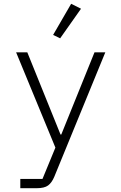

<svg xmlns="http://www.w3.org/2000/svg" viewBox="-20 -792 640 1012"><path d="M478 -516H535L266 140Q253 171 233.5 185.5Q214 200 173 200H87V151H204L272 -14L65 -516H124L299 -83H303ZM297 -590 260 -608 355 -772 407 -746Z"/></svg>

Font: IBM Plex Mono Light
Style: Regular
Weight: 300
Monospace: yes
Designer: Mike Abbink, Paul van der Laan, Pieter van Rosmalen
Foundry: Bold Monday
Version: Version 2.3